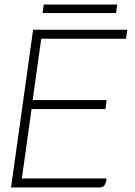

<svg xmlns="http://www.w3.org/2000/svg" viewBox="-20 -832 600 852"><path d="M163 -660 125 -388H453L448 -348H120L77 -40H453Q450 -18 443 -9Q436 0 420 0H29L127 -700H545L539 -660ZM174 -812H500L495 -774H169Z"/></svg>

Font: Krub ExtraLight
Style: Italic
Weight: 275
Italic angle: -8°
Designer: Ekaluck Peanpanawate
Foundry: Cadson Demak Co.,Ltd.
Version: Version 1.000; ttfautohint (v1.6)